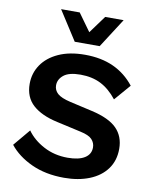

<svg xmlns="http://www.w3.org/2000/svg" viewBox="-97 -964 837 1046"><g transform="rotate(10 322.0 -441.0)"><path d="M327 -670Q417 -670 485 -639Q553 -608 601 -547L524 -458Q483 -510 434.5 -534.5Q386 -559 322 -559Q258 -559 229 -535.5Q200 -512 200 -479Q200 -452 220.5 -433.5Q241 -415 293 -403L416 -375Q513 -353 556 -309.5Q599 -266 599 -197Q599 -132 565 -85.5Q531 -39 470 -14.5Q409 10 330 10Q227 10 149 -26Q71 -62 26 -119L104 -212Q138 -164 197.5 -132.5Q257 -101 330 -101Q391 -101 424 -121.5Q457 -142 457 -180Q457 -205 439.5 -224Q422 -243 375 -253L241 -283Q153 -302 105 -345Q57 -388 57 -462Q57 -521 89 -568Q121 -615 181.5 -642.5Q242 -670 327 -670ZM501 -892 397 -730H259L155 -892H258L328 -795L399 -892Z"/></g></svg>

Font: Work Sans SemiBold
Style: Regular
Weight: 600
Designer: Wei Huang
Foundry: Wei Huang
Version: Version 2.010; ttfautohint (v1.8.3)